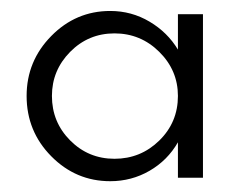

<svg xmlns="http://www.w3.org/2000/svg" viewBox="-20 -776 444 352"><path d="M352.1 -750V-450.2H306.2V-515.1Q287.1 -481.9 254.2 -462.9Q221.2 -443.8 182.1 -443.8Q119.1 -443.8 74 -489.5Q28.8 -535.2 28.8 -600.1Q28.8 -664.1 74 -710Q119.1 -755.9 182.1 -755.9Q221.2 -755.9 254.2 -736.3Q287.1 -716.8 306.2 -685.1V-750ZM306.2 -600.1Q306.2 -647 272 -680.9Q237.8 -714.8 189.9 -714.8Q142.1 -714.8 108.6 -680.9Q75.2 -647 75.2 -600.1Q75.2 -552.2 108.6 -518.6Q142.1 -484.9 189.9 -484.9Q237.8 -484.9 272 -518.3Q306.2 -551.8 306.2 -600.1Z"/></svg>

Font: ø
Style: ø
Weight: 400
Designer: Samuel Oakes
Foundry: Samuel Oakes
Version: Version 1.000;PS 001.000;hotconv 1.0.88;makeotf.lib2.5.64775